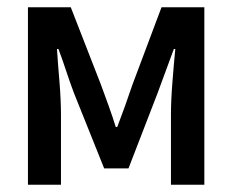

<svg xmlns="http://www.w3.org/2000/svg" viewBox="-20 -509 640 529"><path d="M57 0V-489H175L258 -276Q269 -246 279.5 -217Q290 -188 299 -159H303Q314 -188 324.5 -217Q335 -246 345 -276L425 -489H543V0H451V-194Q451 -211 452 -234Q453 -257 455 -282Q457 -307 459 -331Q461 -355 463 -374H459Q448 -345 436.5 -313Q425 -281 414 -252L334 -45H267L184 -252Q173 -281 162.5 -313Q152 -345 141 -374H137Q138 -355 140 -331Q142 -307 144 -282Q146 -257 147 -234Q148 -211 148 -194V0Z"/></svg>

Font: SauceCodePro Nerd Font Mono
Style: Regular
Weight: 500
Monospace: yes
Designer: Paul D. Hunt, Teo Tuominen
Foundry: Adobe Systems Incorporated
Version: Version 2.030;PS 1.000;hotconv 16.6.51;makeotf.lib2.5.65220;